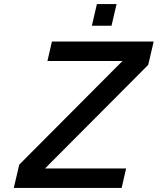

<svg xmlns="http://www.w3.org/2000/svg" viewBox="-20 -927 778 947"><path d="M530 -800 555 -907H458L433 -800ZM580 0 602 -96H202L711 -607L738 -722H236L214 -626H584L75 -115L48 0Z"/></svg>

Font: Perun Medium Italic
Style: Regular
Weight: 500
Italic angle: -12°
Foundry: Copyright (c) Stefan Peev, Context Ltd, 2016
Version: Version 1.026